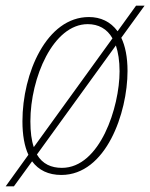

<svg xmlns="http://www.w3.org/2000/svg" viewBox="-42 -606 529 676"><path d="M-22 50H7L71 -38C94 -7 128 10 174 10C331 10 407 -208 407 -356C407 -405 399 -444 385 -473L467 -586H437L372 -496C347 -530 312 -546 271 -546C122 -546 37 -348 37 -179C37 -131 44 -91 58 -61ZM65 -179C65 -332 145 -521 267 -521C304 -521 335 -505 354 -471L77 -88C69 -111 65 -141 65 -179ZM176 -15C139 -15 108 -28 88 -62L366 -446C374 -422 379 -392 379 -355C379 -229 310 -15 176 -15Z"/></svg>

Font: Noto Serif Condensed Thin
Style: Italic
Weight: 100
Width: 3
Italic angle: -12°
Designer: Monotype Design Team
Foundry: Monotype Imaging Inc.
Version: Version 2.013